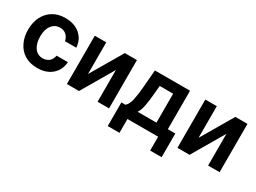

<svg xmlns="http://www.w3.org/2000/svg" viewBox="-43 -1145 2529 1897"><g transform="rotate(30 1222.0 -197.0)"><path d="M162 -23Q103 -58 71 -124Q39 -188 39 -271Q39 -353 71 -419Q105 -484 163 -519Q222 -555 303 -555Q371 -555 423 -531Q475 -506 506 -461Q536 -419 541 -354H412Q405 -394 377 -420Q349 -446 305 -446Q248 -446 212 -400Q176 -355 176 -273Q176 -191 212 -143Q246 -97 305 -97Q344 -97 375 -120Q403 -143 412 -189H541Q536 -127 507 -83Q476 -37 425 -12Q375 13 304 13Q222 13 162 -23Z M1121 -548V3H990V-359L778 3H640V-548H771V-187L983 -548Z M1243 -109Q1275 -134 1289 -199Q1303 -264 1310 -355L1326 -548H1727V-109H1812V161H1681V3H1331V161H1197V-109ZM1597 -439H1444L1436 -354Q1431 -277 1417 -205Q1407 -144 1382 -109H1597Z M2382 -548V3H2251V-359L2039 3H1901V-548H2032V-187L2244 -548Z"/></g></svg>

Font: Sinter Bold
Style: Regular
Weight: 700
Foundry: Adobe & rsms
Version: Version 1.000